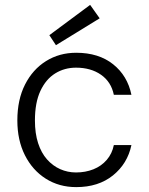

<svg xmlns="http://www.w3.org/2000/svg" viewBox="-20 -754 609 786"><path d="M292 12Q222 12 167.5 -22.5Q113 -57 82 -118.5Q51 -180 51 -261Q51 -346 82.5 -408Q114 -470 168.5 -504Q223 -538 292 -538Q384 -538 443 -491Q502 -444 518 -366H446Q435 -419 393.5 -448Q352 -477 291 -477Q244 -477 206 -453.5Q168 -430 145.5 -382Q123 -334 123 -261Q123 -208 136 -168Q149 -128 172.5 -101.5Q196 -75 226.5 -61.5Q257 -48 291 -48Q330 -48 362.5 -61Q395 -74 417 -99.5Q439 -125 446 -160H518Q502 -84 442.5 -36Q383 12 292 12ZM209 -569 182 -610 349 -734 388 -679Z"/></svg>

Font: DM Sans 9pt Light
Style: Regular
Weight: 300
Version: Version 4.004;gftools[0.9.30]